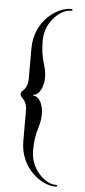

<svg xmlns="http://www.w3.org/2000/svg" viewBox="-59 -733 412 928"><g transform="rotate(5 147.5 -269.0)"><path d="M245 162C252 162 255 161 255 157C255 154 252 153 243 153C202 153 124 94 124 -2C124 -103 151 -119 151 -180C151 -228 131 -267 101 -267V-271C131 -271 151 -316 151 -358C151 -419 124 -435 124 -536C124 -632 202 -691 243 -691C252 -691 255 -692 255 -695C255 -699 252 -700 245 -700C185 -700 73 -632 73 -493V-348C73 -289 40 -289 40 -269C40 -249 73 -249 73 -190V-45C73 94 185 162 245 162Z"/></g></svg>

Font: RL Madena
Style: Regular
Weight: 400
Designer: I Kadek Wantara Putra
Foundry: Roughlines ID
Version: Version 1.000;Glyphs 3.1.2 (3151)